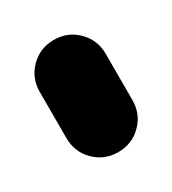

<svg xmlns="http://www.w3.org/2000/svg" viewBox="-63 -211 226 252"><g transform="rotate(-30 50.0 -85.0)"><path d="M0 -50H100V-120H0ZM50 -100Q29 -100 14.5 -85.5Q0 -71 0 -50Q0 -29 14.5 -14.5Q29 0 50 0Q71 0 85.5 -14.5Q100 -29 100 -50Q100 -71 85.5 -85.5Q71 -100 50 -100ZM50 -170Q29 -170 14.5 -155.5Q0 -141 0 -120Q0 -99 14.5 -84.5Q29 -70 50 -70Q71 -70 85.5 -84.5Q100 -99 100 -120Q100 -141 85.5 -155.5Q71 -170 50 -170Z"/></g></svg>

Font: Wavefont SemiBold
Style: Regular
Weight: 600
Version: Version 3.004;gftools[0.9.33]